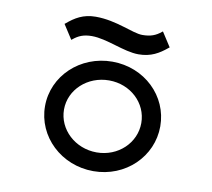

<svg xmlns="http://www.w3.org/2000/svg" viewBox="-74 -722 904 817"><g transform="rotate(10 378.0 -313.5)"><path d="M276 -638C222 -638 187 -616 154 -588L150 -585L190 -523L194 -526C216 -544 238 -554 274 -554C340 -554 418 -512 482 -512C536 -512 570 -533 604 -561L608 -564L568 -626L564 -623C542 -605 520 -596 484 -596C441 -596 367 -638 276 -638ZM379 -381C472 -381 545 -312 545 -226C545 -140 472 -70 379 -70C286 -70 211 -140 211 -226C211 -312 286 -381 379 -381ZM379 11C518 11 627 -95 627 -226C627 -357 518 -462 379 -462C240 -462 129 -357 129 -226C129 -95 240 11 379 11Z"/></g></svg>

Font: Charger Monospace
Style: Regular
Weight: 400
Designer: Jasper
Foundry: Cannot Into Space Fonts
Version: Version 0.980